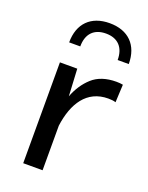

<svg xmlns="http://www.w3.org/2000/svg" viewBox="-145 -845 709 919"><g transform="rotate(20 209.5 -385.5)"><path d="M156.2 -618.7C156.2 -683.1 190.9 -718.8 251.5 -718.8C312 -718.8 346.7 -683.1 346.7 -618.7H403.3C403.3 -714.8 346.7 -771.5 251.5 -771.5C156.2 -771.5 99.6 -714.8 99.6 -618.7ZM90.8 0H189.5V-227.1C205.1 -344.2 258.8 -430.2 368.2 -430.2C383.8 -430.2 396.5 -428.7 406.2 -425.3L410.6 -516.1C400.4 -518.1 389.2 -519 377 -519C325.7 -519 284.7 -505.4 254.9 -478.5C225.1 -451.7 202.1 -417 186.5 -375.5L179.2 -513.7H90.8Z"/></g></svg>

Font: Estedad Medium
Style: Regular
Weight: 500
Designer: Amin Abedi
Version: Version 7.3